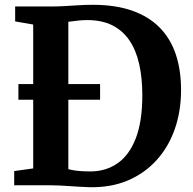

<svg xmlns="http://www.w3.org/2000/svg" viewBox="-20 -770 802 798"><path d="M351.5 8Q332 7.5 311 6.2Q290 5 268.5 3.5Q247 2 227.2 1Q207.5 0 191 0H39V-59L118 -70V-668L43 -681V-743H189.5Q221.5 -743 250 -744.8Q278.5 -746.5 306.5 -748.2Q334.5 -750 366 -750Q460 -750 529 -725.8Q598 -701.5 643.2 -655.8Q688.5 -610 710.5 -544.5Q732.5 -479 732.5 -396.5Q732.5 -307 706 -232.2Q679.5 -157.5 629.5 -103Q579.5 -48.5 509.5 -19.2Q439.5 10 351.5 8ZM358.5 -57.5Q422.5 -58.5 470.2 -92.5Q518 -126.5 544.8 -196.2Q571.5 -266 571.5 -374Q571.5 -446 558.5 -503.8Q545.5 -561.5 517.8 -602.2Q490 -643 446.8 -664.8Q403.5 -686.5 343 -686.5Q325 -686.5 310 -685Q295 -683.5 283.5 -681.8Q272 -680 264 -679.5V-67Q279 -63 294.2 -61Q309.5 -59 325.5 -58.2Q341.5 -57.5 358.5 -57.5ZM56.5 -355.5V-420.5H396V-355.5Z"/></svg>

Font: Merriweather 20pt
Style: Bold
Weight: 700
Version: Version 2.100